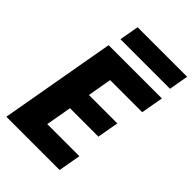

<svg xmlns="http://www.w3.org/2000/svg" viewBox="-259 -995 1097 1097"><g transform="rotate(45 290.0 -446.0)"><path d="M565.4 -702.3 541.5 -567.4H282L256.7 -421.4H486.1L463.2 -291.6H233.7L205.8 -135.5H465.3L441.3 0H10.8L134.9 -702.3ZM158.7 -774.2 179.5 -891.9H579.8L559 -774.2Z"/></g></svg>

Font: Poppins Variable
Style: Italic
Weight: 100
Italic angle: -10°
Designer: Jonny Pinhorn
Foundry: Indian Type Foundry
Version: Version 6.000